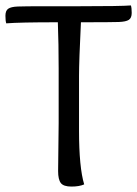

<svg xmlns="http://www.w3.org/2000/svg" viewBox="-20 -684 505 707"><path d="M194 -54 196 -231V-431Q196 -524 193 -602Q51 -602 3 -598Q0 -607 0 -626Q0 -645 10.5 -652Q21 -659 45 -660Q69 -661 151 -661H269Q427 -661 462 -664Q465 -655 465 -636.5Q465 -618 454.5 -611Q444 -604 417 -603Q390 -602 278 -602Q271 -459 271 -404V-203Q271 -68 290 -5Q272 3 243 3Q214 3 204 -10Q194 -23 194 -54Z"/></svg>

Font: Overlock Mod
Style: Regular
Weight: 400
Designer: Dario Muhafara
Foundry: Dario Manuel Muhafara
Version: Version 1.001